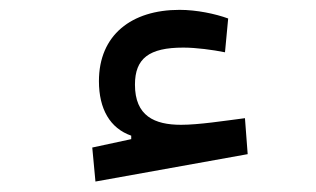

<svg xmlns="http://www.w3.org/2000/svg" viewBox="-20 -353 626 380"><path d="M168.9 6.3 470.2 -47.9 464.8 -119.1C423.3 -113.8 373.5 -106 338.4 -106C285.6 -106 247.1 -123.5 247.1 -185.5C247.1 -237.3 274.9 -258.8 342.8 -258.8C368.2 -258.8 400.9 -254.4 425.3 -249.5L431.6 -316.4C406.2 -325.7 369.1 -333.5 335.4 -333.5C240.2 -333.5 175.8 -283.7 175.8 -192.4C175.8 -137.2 197.8 -99.1 239.7 -84.5V-77.6L162.6 -61Z"/></svg>

Font: Cascadia Mono PL SemiLight
Style: Regular
Weight: 350
Monospace: yes
Designer: Aaron Bell
Foundry: Saja Typeworks
Version: Version 2404.023